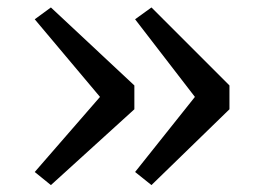

<svg xmlns="http://www.w3.org/2000/svg" viewBox="-20 -566 716 528"><path d="M396.5 -545.5 611 -331V-265.5L396.5 -57L351.5 -93L516 -299.5L351.5 -513ZM120 -545.5 349.5 -331V-265.5L120 -57L75.5 -93L255 -299.5L75.5 -513Z"/></svg>

Font: Merriweather 20pt Light
Style: Regular
Weight: 300
Version: Version 2.100